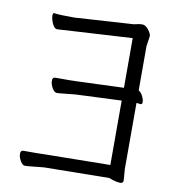

<svg xmlns="http://www.w3.org/2000/svg" viewBox="-81 -788 801 872"><g transform="rotate(10 319.0 -352.0)"><path d="M212 -631Q174 -629 129 -626H128Q115 -626 105.5 -647Q96 -668 96 -684Q96 -700 107 -695H108Q132 -692 195 -692L452 -708Q468 -708 479.5 -711.5Q491 -715 505.5 -715Q520 -715 534 -697.5Q548 -680 548 -668L541 -621V-417Q552 -411 560 -395Q568 -379 568 -368Q568 -357 560 -357H558Q550 -359 541 -359V-54L545 -3Q545 11 531 11Q517 11 498 5Q479 -1 478 -2L177 2Q154 4 128.5 7Q103 10 91.5 10Q80 10 70 -7.5Q60 -25 60 -40.5Q60 -56 73 -56H135Q162 -56 176 -57L473 -61V-358L262 -349Q239 -347 213.5 -344Q188 -341 176.5 -341Q165 -341 155 -358.5Q145 -376 145 -392Q145 -408 158 -408H221Q247 -408 261 -409L473 -417V-646Z"/></g></svg>

Font: LXGW WenKai
Style: Regular
Weight: 400
Designer: LXGW / Fontworks Inc.
Foundry: LXGW / Fontworks Inc.
Version: Version 1.520; June 14, 2025